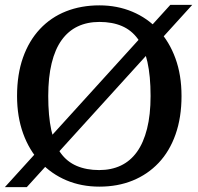

<svg xmlns="http://www.w3.org/2000/svg" viewBox="-21 -749 814 788"><path d="M387 -659Q337 -659 298 -640.5Q259 -622 232 -584.5Q205 -547 191 -489.5Q177 -432 177 -355Q177 -273 189.5 -215Q202 -157 228 -121Q254 -85 294 -68Q334 -51 386 -51Q436 -51 475 -69.5Q514 -88 541 -125.5Q568 -163 582.5 -220.5Q597 -278 597 -355Q597 -437 584 -495Q571 -553 545 -589Q519 -625 479.5 -642Q440 -659 387 -659ZM387 17Q313 17 251.5 -9Q190 -35 144.5 -83.5Q99 -132 74 -201Q49 -270 49 -355Q49 -444 73.5 -513Q98 -582 143 -630Q188 -678 250 -702.5Q312 -727 387 -727Q460 -727 522 -701Q584 -675 629 -626.5Q674 -578 699 -509.5Q724 -441 724 -355Q724 -267 699.5 -197.5Q675 -128 630 -80.5Q585 -33 523.5 -8Q462 17 387 17ZM-1 19 678 -729H768L89 19Z"/></svg>

Font: Roboto Serif SemiCondensed Medium
Style: Regular
Weight: 500
Width: 4
Designer: Greg Gazdowicz
Foundry: Commercial Type
Version: Version 1.007